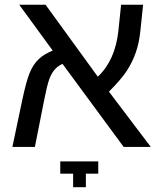

<svg xmlns="http://www.w3.org/2000/svg" viewBox="-20 -619 668 809"><path d="M61 -599.1 202.1 -405.8C177.1 -395.7 157.1 -383.5 142.3 -369.1C127.5 -354.8 115.2 -336.1 105.5 -313C95.7 -289.9 85 -250.5 73.2 -194.8L32.2 0H127L166 -196.8C174.2 -238.4 181.2 -267.6 187.3 -284.2C193.3 -300.8 200.6 -314.2 209.2 -324.5C217.9 -334.7 229.2 -343.3 243.2 -350.1L501 0H615.2L439 -232.9C472.5 -266.1 497.3 -294.9 513.4 -319.3C529.5 -343.8 542.5 -370 552.2 -397.9C562 -425.9 568.5 -457.4 571.8 -492.2L583 -599.1H490.2L479 -490.2C469.9 -406.2 440.9 -341.5 392.1 -295.9L171.9 -599.1ZM288.1 169.9H341.8V112.8H394V61H233.9V112.8H288.1Z"/></svg>

Font: Arimo
Style: Regular
Weight: 400
Designer: Steve Matteson
Foundry: Monotype Imaging Inc.
Version: Version 1.32